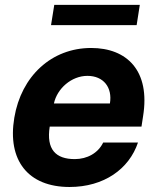

<svg xmlns="http://www.w3.org/2000/svg" viewBox="-20 -747 641 778"><path d="M261.7 10.7C401.6 10.7 503.2 -62.5 539.1 -169.4H398.1C377.5 -126.8 333.5 -102.3 283 -102.3C206 -102.3 166.9 -141.3 181.5 -234H553.3L559.7 -275.6C589.8 -460.9 494 -552.6 349.4 -552.6C188.9 -552.6 66.1 -438.6 38 -270.2C8.9 -97.3 93.8 10.7 261.7 10.7ZM186.8 -645.2H533.7L546.5 -727.3H199.9ZM198.5 -327.8C211.3 -387.8 269.2 -439.6 334.2 -439.6C399.5 -439.6 436.1 -392.8 425.4 -327.8Z"/></svg>

Font: Margiela Sans
Style: Bold Italic
Weight: 700
Italic angle: -9.39999°
Designer: Stefan Endress, Andreas Faust
Version: Version 1.100;FEAKit 1.0